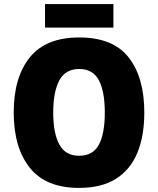

<svg xmlns="http://www.w3.org/2000/svg" viewBox="-20 -908 772 938"><path d="M685 -358Q685 -244 651 -161.5Q617 -79 546.5 -34.5Q476 10 366 10Q204 10 125.5 -88.5Q47 -187 47 -359Q47 -530 125.5 -627.5Q204 -725 367 -725Q532 -725 608.5 -627.5Q685 -530 685 -358ZM240 -358Q240 -257 270 -202Q300 -147 366 -147Q434 -147 463 -201Q492 -255 492 -358Q492 -461 463 -516Q434 -571 367 -571Q300 -571 270 -515.5Q240 -460 240 -358ZM534 -888V-773H200V-888Z"/></svg>

Font: Noto Sans Gujarati SemiCondensed Black
Style: Regular
Weight: 900
Width: 4
Designer: Jelle Bosma - Monotype Design Team, Universal Thirst
Foundry: Monotype Imaging Inc.
Version: Version 2.106; ttfautohint (v1.8.4.7-5d5b)